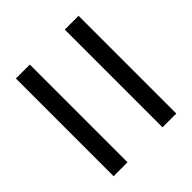

<svg xmlns="http://www.w3.org/2000/svg" viewBox="-56 -702 667 667"><g transform="rotate(45 277.5 -369.0)"><path d="M38.1 -455.1V-522.9H518.1V-455.1ZM38.1 -214.8V-283.2H518.1V-214.8Z"/></g></svg>

Font: Source Han Sans CN
Style: Regular
Weight: 400
Designer: Ryoko NISHIZUKA  (kana, bopomofo & ideographs); Paul D. Hunt (Latin, Greek & Cyrillic); Sandoll Communications , Soo-you
Foundry: Adobe
Version: Version 2.004;hotconv 1.0.118;makeotfexe 2.5.65603